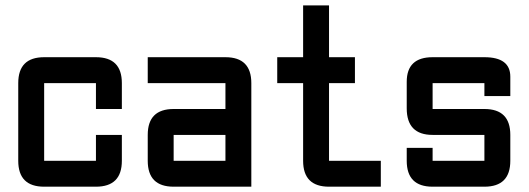

<svg xmlns="http://www.w3.org/2000/svg" viewBox="-20 -704 1993 724"><path d="M341.8 0H146.5Q48.8 0 48.8 -97.7V-390.6Q48.8 -488.3 146.5 -488.3H341.8Q439.5 -488.3 439.5 -390.6V-293H341.8V-390.6H146.5V-97.7H341.8V-195.3H439.5V-97.7Q439.5 0 341.8 0Z M927.7 0H634.8Q537.1 0 537.1 -97.7V-195.3Q537.1 -293 634.8 -293H830.1V-390.6H537.1V-488.3H830.1Q927.7 -488.3 927.7 -390.6ZM634.8 -97.7H830.1V-195.3H634.8Z M1220.7 0Q1123 0 1123 -97.7V-390.6H1025.4V-488.3H1123V-683.6H1220.7V-488.3H1318.4V-390.6H1220.7V-97.7H1416V0Z M1513.7 -146.5H1611.3V-97.7H1806.6V-195.3H1611.3Q1513.7 -195.3 1513.7 -295.4V-395.5Q1513.7 -488.3 1611.3 -488.3H1806.6Q1904.3 -488.3 1904.3 -415V-341.8H1806.6V-390.6H1611.3V-293H1806.6Q1904.3 -293 1904.3 -195.3V-97.7Q1904.3 0 1806.6 0H1611.3Q1513.7 0 1513.7 -97.7Z"/></svg>

Font: BabelStone Runic Byrhtferth
Style: Regular
Weight: 400
Designer: Andrew West
Foundry: BabelStone
Version: Version 7.004;November 9, 2023